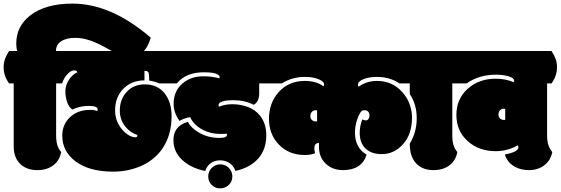

<svg xmlns="http://www.w3.org/2000/svg" viewBox="-62 -930 3078 1054"><path d="M765.6 -723.1Q734.9 -616.2 646.5 -616.2Q615.7 -616.2 563.5 -643.6Q544.9 -653.3 516.6 -669.4Q422.9 -722.2 353 -722.2Q302.2 -722.2 273.7 -703.4Q245.1 -684.6 245.1 -649.9H270.5Q287.1 -624 293.7 -605Q300.3 -585.9 300.3 -560.1Q300.3 -513.7 270.5 -472.2H246.1V-188Q246.1 -155.8 252.4 -134.5Q258.8 -113.3 273.9 -95.2Q265.1 -48.8 230.5 -22.5Q195.8 3.9 142.3 3.9Q88.9 3.9 54.2 -25.4Q13.2 -60.1 13.2 -127V-472.2H-12.2Q-42 -513.7 -42 -560.1Q-42 -585 -34.9 -605.2Q-27.8 -625.5 -12.2 -649.9H32.7Q27.3 -665 27.3 -690.4Q27.3 -786.1 104.5 -845.7Q188 -910.2 335.9 -910.2Q548.8 -910.2 765.6 -723.1Z M335 -328.6Q315.9 -341.8 306.4 -370.1Q296.9 -398.4 296.9 -429.2Q296.9 -460 314.9 -489.7Q333 -519.5 362.8 -533.7Q359.9 -543.5 343.8 -543.5Q327.6 -543.5 307.9 -522.7Q288.1 -502 279.3 -472.2H246.6Q216.8 -513.7 216.8 -560.1Q216.8 -585 223.9 -605.2Q231 -625.5 246.6 -649.9H894.5Q911.1 -624 917.7 -605Q924.3 -585.9 924.3 -560.1Q924.3 -513.7 894.5 -472.2H812Q791.5 -481.9 756.8 -487.8V-501Q756.8 -527.3 751.5 -534.7Q746.1 -541 731 -541V-488.8Q661.1 -488.8 615.2 -442.9Q569.8 -396.5 569.8 -324.2Q569.8 -263.2 609.9 -217.3Q626.5 -198.2 645.8 -187.3Q665 -176.3 681.6 -176.3Q691.9 -176.3 691.9 -186.5V-189Q652.8 -202.1 627 -233.9Q595.7 -272 595.7 -323.2Q595.7 -384.3 633.5 -425.5Q671.4 -466.8 732.9 -466.8Q802.2 -466.8 841.1 -418.2Q879.9 -369.6 879.9 -293Q879.9 -191.4 833 -119.6Q790 -54.2 717 -21Q644 12.2 559.6 12.2Q428.7 12.2 354.2 -43Q279.8 -98.1 279.8 -185.5Q279.8 -246.6 322.3 -286.6Q364.7 -326.7 432.1 -326.7Q458.5 -326.7 471.7 -320.3Q473.1 -324.2 473.6 -325.4Q474.1 -326.7 474.1 -328.6Q474.1 -348.6 425.3 -348.6Q376.5 -348.6 335 -328.6Z M1184.1 -189.9Q1184.1 -191.4 1183.1 -196.3Q1171.9 -194.8 1145.5 -194.8Q1095.2 -194.8 1051.8 -217.3Q1002 -242.7 981.9 -287.1Q947.8 -281.2 923.8 -266.1Q891.1 -310.5 891.1 -359.9Q891.1 -428.2 937.5 -469.7Q983.9 -511.2 1054.2 -511.2Q1101.1 -511.2 1142.1 -500Q1143.6 -503.9 1143.6 -506.8Q1143.6 -522.5 1106.9 -529.8Q1087.4 -533.2 1057.1 -533.2Q959 -533.2 908.7 -472.2H861.3Q831.5 -513.7 831.5 -560.1Q831.5 -585 838.6 -605.2Q845.7 -625.5 861.3 -649.9H1413.6Q1429.2 -626 1436.5 -606.4Q1443.8 -586.9 1443.8 -560.1Q1443.8 -514.2 1413.6 -472.2H1360.8V-414.1Q1360.8 -394 1352.5 -377.4Q1344.2 -360.8 1330.1 -355Q1281.7 -379.9 1220.2 -379.9Q1137.7 -379.9 1137.7 -352.1Q1137.7 -348.1 1140.1 -344.2Q1172.4 -357.9 1214.4 -357.9Q1256.3 -357.9 1297.6 -343.3Q1338.9 -328.6 1366.2 -293.9Q1399.9 -251 1399.9 -187Q1399.9 -110.8 1356 -60.3Q1312 -9.8 1230.5 8.3Q1221.7 -17.6 1199.5 -33.7Q1177.2 -49.8 1146 -49.8Q1114.7 -49.8 1093.5 -33.2Q1072.3 -16.6 1064.5 8.8Q986.3 -7.3 938.2 -52Q890.1 -96.7 890.1 -160.2Q890.1 -196.3 906.7 -220.2Q925.3 -248 969.2 -261.2Q985.8 -229.5 1024.4 -205.6Q1076.7 -172.9 1142.1 -172.9Q1184.1 -172.9 1184.1 -189.9ZM1193.8 -8.8Q1213.4 11.7 1213.4 38.8Q1213.4 65.9 1193.8 85.4Q1174.3 104 1146.5 104Q1118.7 104 1099.9 84.7Q1081.1 65.4 1081.1 38.3Q1081.1 11.2 1100.6 -8.3Q1120.1 -27.8 1147 -27.8Q1173.8 -27.8 1193.8 -8.8Z M1672.9 -263.2Q1677.2 -263.2 1678.7 -263.7V-324.2Q1677.2 -324.7 1671.4 -324.7Q1657.7 -324.7 1649.7 -315.4Q1641.6 -306.2 1641.6 -293Q1641.6 -279.8 1650.1 -271.5Q1658.7 -263.2 1672.9 -263.2ZM1950.7 -81.1Q1923.8 3.9 1820.8 3.9Q1763.2 3.9 1726.1 -31.7Q1689 -67.4 1689 -123V-145Q1663.6 -145 1663.6 -116.2Q1663.6 -103.5 1667.5 -88.9Q1646 -79.1 1610.8 -79.1Q1524.9 -79.1 1469.7 -135.5Q1414.6 -191.9 1414.6 -277.6Q1414.6 -363.3 1465.8 -421.9Q1521 -485.8 1611.8 -485.8Q1673.3 -485.8 1713.9 -456.1Q1717.3 -460.9 1717.3 -466.8Q1717.3 -482.4 1687.3 -495.1Q1657.2 -507.8 1611.8 -507.8Q1541 -507.8 1485.8 -472.2H1392.6Q1362.8 -513.7 1362.8 -560.1Q1362.8 -585 1369.9 -605.2Q1377 -625.5 1392.6 -649.9H2210.9Q2229 -622.1 2235.1 -604Q2241.2 -585.9 2241.2 -560.1Q2241.2 -514.2 2210.9 -472.2H2130.9Q2077.1 -507.8 2007.8 -507.8Q1963.4 -507.8 1933.1 -495.4Q1902.8 -482.9 1902.8 -464.4Q1902.8 -458 1906.7 -454.1Q1951.2 -485.8 2007.8 -485.8Q2092.3 -485.8 2147.9 -422.9Q2172.9 -395 2186.3 -358.6Q2199.7 -322.3 2199.7 -285.2Q2199.7 -192.9 2150.6 -138.4Q2101.6 -84 2033.7 -84Q1976.1 -84 1944.3 -115Q1912.6 -146 1912.6 -201.7Q1912.6 -237.3 1927.2 -274.9Q1936.5 -269 1945.6 -269Q1954.6 -269 1960.4 -276.6Q1966.3 -284.2 1966.3 -296.6Q1966.3 -309.1 1959.2 -316.9Q1952.1 -324.7 1941.4 -324.7Q1930.7 -324.7 1924.8 -322.3Q1910.2 -307.6 1898.4 -273.2Q1886.7 -238.8 1886.7 -201.7Q1886.7 -118.2 1950.7 -81.1Z M2230.5 -25.4Q2190.9 -60.5 2188 -127L2187.5 -141.6Q2225.6 -204.1 2225.6 -281Q2225.6 -357.9 2187.5 -413.6V-472.2H2162.6Q2132.8 -513.7 2132.8 -560.1Q2132.8 -585 2139.9 -605.2Q2147 -625.5 2162.6 -649.9H2445.3Q2461.9 -624 2468.5 -605Q2475.1 -585.9 2475.1 -560.1Q2475.1 -513.7 2445.3 -472.2H2420.9V-188Q2420.9 -155.8 2427.2 -134.5Q2433.6 -113.3 2448.7 -95.2Q2439.9 -48.8 2405.3 -22.5Q2370.6 3.9 2317.1 3.9Q2263.7 3.9 2230.5 -25.4Z M2783.7 -121.6Q2783.7 -127.9 2778.8 -132.8Q2762.2 -120.1 2728.5 -110.1Q2694.8 -100.1 2659.7 -100.1Q2566.9 -100.1 2506.3 -154.8Q2443.4 -210.4 2443.4 -298.8Q2443.4 -387.2 2505.4 -442.6Q2567.4 -498 2659.7 -498Q2711.9 -498 2757.8 -479Q2760.3 -482.9 2760.3 -486.3Q2760.3 -502.4 2729.5 -511.2Q2698.7 -520 2660.6 -520Q2568.4 -520 2499.5 -472.2H2421.4Q2391.6 -513.7 2391.6 -560.1Q2391.6 -585 2398.7 -605.2Q2405.8 -625.5 2421.4 -649.9H2965.8Q2982.4 -624 2989 -605Q2995.6 -585.9 2995.6 -560.1Q2995.6 -513.7 2965.8 -472.2H2941.4V-188Q2941.4 -154.8 2948.5 -133.5Q2955.6 -112.3 2969.7 -95.2Q2960.4 -48.3 2925.3 -22.2Q2890.1 3.9 2843.3 3.9Q2796.4 3.9 2763.7 -15.1Q2722.7 -37.6 2709.5 -82Q2783.7 -95.7 2783.7 -121.6ZM2705.6 -271.5Q2710.4 -271.5 2711.4 -272V-332.5Q2710.4 -333 2700.7 -333Q2690.9 -333 2682.6 -324.2Q2674.3 -315.4 2674.3 -301.8Q2674.3 -288.1 2682.9 -279.8Q2691.4 -271.5 2705.6 -271.5Z"/></svg>

Font: Modak
Style: Regular
Weight: 400
Version: Version 1.036;PS Version 1.000;hotconv 1.0.79;makeotf.lib2.5